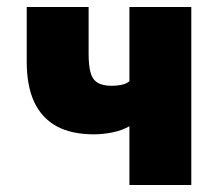

<svg xmlns="http://www.w3.org/2000/svg" viewBox="-20 -526 628 546"><path d="M348 0V-167Q327 -155 300 -149.5Q273 -144 247 -144Q183 -144 141 -167Q99 -190 77.5 -235.5Q56 -281 56 -351V-506H232V-372Q232 -342 237 -321.5Q242 -301 256.5 -291.5Q271 -282 298 -282Q313 -282 326.5 -285Q340 -288 348 -295V-506H524V0Z"/></svg>

Font: Nunito Sans 7pt Condensed Black
Style: Regular
Weight: 900
Width: 3
Designer: Vernon Adams
Foundry: Vernon Adams
Version: Version 3.101;gftools[0.9.27]